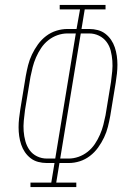

<svg xmlns="http://www.w3.org/2000/svg" viewBox="-20 -755 540 775"><path d="M103 0V-18H187L200 -97H169Q151 -97 134 -101.5Q117 -106 103.5 -116.5Q90 -127 80.5 -141Q71 -155 65.5 -171.5Q60 -188 57.5 -205.5Q55 -223 55 -241Q55 -259 57 -277Q59 -295 62 -314L84 -448Q88 -470 93.5 -492Q99 -514 109 -535Q119 -556 133 -575.5Q147 -595 166 -609.5Q185 -624 207.5 -631Q230 -638 252 -638H289L303 -717H221V-735H406V-717H322L309 -638H340Q358 -638 375 -633.5Q392 -629 405.5 -618.5Q419 -608 428.5 -594Q438 -580 443.5 -563.5Q449 -547 451.5 -529.5Q454 -512 454 -494Q454 -476 452 -458Q450 -440 447 -421L425 -287Q421 -265 415.5 -243Q410 -221 400 -200Q390 -179 376 -159.5Q362 -140 343 -125.5Q324 -111 302 -104Q280 -97 257 -97H220L207 -18H288V0ZM169 -115H203L286 -620H252Q232 -620 212 -613Q192 -606 175 -592.5Q158 -579 146 -561Q134 -543 125.5 -523.5Q117 -504 112 -484.5Q107 -465 103 -445L81 -311Q78 -289 76 -267.5Q74 -246 75.5 -225.5Q77 -205 82.5 -185Q88 -165 99.5 -149Q111 -133 129.5 -124Q148 -115 169 -115ZM223 -115H257Q277 -115 297 -122Q317 -129 334 -142.5Q351 -156 363 -174Q375 -192 383.5 -211.5Q392 -231 397 -250.5Q402 -270 406 -290L428 -424Q431 -446 433 -467.5Q435 -489 433.5 -509.5Q432 -530 427 -550Q422 -570 410 -586Q398 -602 379.5 -611Q361 -620 340 -620H306Z"/></svg>

Font: Iosevka Curly Slab ThObl
Style: Regular
Weight: 100
Italic angle: -9°
Monospace: yes
Designer: Belleve Invis
Foundry: Belleve Invis
Version: Version 11.0.0; ttfautohint (v1.8.3)